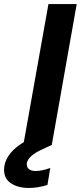

<svg xmlns="http://www.w3.org/2000/svg" viewBox="-99 -718 400 951"><path d="M136 198Q89 213 44 213Q-15 213 -50.5 185.5Q-86 158 -77 102Q-64 36 19 -14L141 -698H281L158 -3L159 -1H158V0H157L108 23Q42 53 34 89Q31 107 42.5 118Q54 129 77 129Q109 129 150 114Z"/></svg>

Font: Poppins SemiBold
Style: Italic
Weight: 600
Italic angle: -10°
Designer: Ninad Kale (Devanagari), Jonny Pinhorn (Latin)
Foundry: Indian Type Foundry
Version: Version 3.200;PS 1.000;hotconv 16.6.54;makeotf.lib2.5.65590